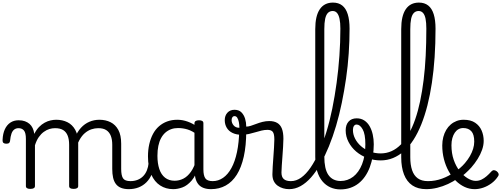

<svg xmlns="http://www.w3.org/2000/svg" viewBox="-75 -1444 3872 1483"><path d="M159 15Q142 15 133.5 9.5Q125 4 125 -7V-371Q125 -418 110 -436Q95 -454 68 -454Q49 -454 35 -443.5Q21 -433 13.5 -411.5Q6 -390 3 -358Q2 -346 -4.5 -340Q-11 -334 -27 -334Q-40 -334 -48 -340Q-56 -346 -55 -365Q-53 -412 -37.5 -445.5Q-22 -479 5 -497Q32 -515 69 -515Q97 -515 117.5 -507.5Q138 -500 153 -487Q168 -474 177 -455Q186 -436 189 -414L190 -410Q206 -442 226.5 -463Q247 -484 270 -496.5Q293 -509 316 -514Q339 -519 359 -519Q408 -519 446 -500Q484 -481 506.5 -440.5Q529 -400 529 -334V-7Q529 4 520 9.5Q511 15 494 15Q476 15 467.5 9.5Q459 4 459 -7V-326Q459 -367 448 -395.5Q437 -424 413.5 -439Q390 -454 350 -454Q328 -454 306.5 -447.5Q285 -441 263.5 -425.5Q242 -410 224.5 -385Q207 -360 195 -322V-7Q195 4 186 9.5Q177 15 159 15ZM920 17Q885 17 860 7Q835 -3 820 -23Q805 -43 798.5 -72Q792 -101 792 -139V-326Q792 -366 781 -394.5Q770 -423 746.5 -438.5Q723 -454 684 -454Q657 -454 630.5 -445Q604 -436 580 -415.5Q556 -395 537.5 -360.5Q519 -326 508 -276H482Q486 -335 504 -380.5Q522 -426 550.5 -457Q579 -488 615.5 -503.5Q652 -519 693 -519Q741 -519 779 -500Q817 -481 839 -440.5Q861 -400 861 -334V-139Q861 -88 875.5 -66.5Q890 -45 933 -45Q944 -45 949.5 -35.5Q955 -26 954 -14Q953 -2 945 7.5Q937 17 920 17Z M919 17Q907 17 901 7.5Q895 -2 896 -14Q897 -26 906 -35.5Q915 -45 932 -45Q963 -45 988 -55Q1013 -65 1031 -83.5Q1049 -102 1059.5 -128Q1070 -154 1073 -186Q1074 -199 1085 -203.5Q1096 -208 1106.5 -203.5Q1117 -199 1116 -186Q1113 -137 1097.5 -99.5Q1082 -62 1056 -36Q1030 -10 995.5 3.5Q961 17 919 17Z M1263 17Q1206 17 1162 -11.5Q1118 -40 1093 -96.5Q1068 -153 1068 -236Q1068 -287 1078 -330.5Q1088 -374 1106.5 -409Q1125 -444 1153 -468.5Q1181 -493 1216.5 -506Q1252 -519 1295 -519Q1335 -519 1375 -504.5Q1415 -490 1449 -465V-403Q1410 -433 1374 -444Q1338 -455 1300 -455Q1271 -455 1246.5 -446Q1222 -437 1202.5 -420Q1183 -403 1169 -377Q1155 -351 1148 -317Q1141 -283 1141 -240Q1141 -182 1155.5 -138.5Q1170 -95 1200 -71.5Q1230 -48 1274 -48Q1309 -48 1341 -64Q1373 -80 1399.5 -117Q1426 -154 1443 -215L1461 -163Q1439 -88 1405 -49Q1371 -10 1334 3.5Q1297 17 1263 17ZM1555 17Q1522 17 1497 7.5Q1472 -2 1456.5 -21.5Q1441 -41 1434 -69.5Q1427 -98 1427 -136V-491Q1427 -503 1435.5 -509Q1444 -515 1462 -515Q1479 -515 1487.5 -509.5Q1496 -504 1496 -492V-136Q1496 -88 1511 -66.5Q1526 -45 1568 -45Q1576 -45 1580.5 -35.5Q1585 -26 1584 -14Q1583 -2 1576 7.5Q1569 17 1555 17Z M1555 17Q1540 17 1534 7.5Q1528 -2 1530.5 -14Q1533 -26 1542.5 -35.5Q1552 -45 1568 -45Q1611 -45 1648 -70.5Q1685 -96 1712.5 -146Q1740 -196 1755.5 -269.5Q1771 -343 1773 -438Q1773 -447 1781 -451Q1789 -455 1800 -454.5Q1811 -454 1819 -449Q1827 -444 1827 -434Q1827 -319 1808 -234.5Q1789 -150 1754 -94.5Q1719 -39 1668.5 -11Q1618 17 1555 17Z M2158 17Q2134 17 2111.5 10.5Q2089 4 2070 -9.5Q2051 -23 2040 -44.5Q2029 -66 2029 -98Q2029 -124 2031.5 -158.5Q2034 -193 2036.5 -231Q2039 -269 2041.5 -304.5Q2044 -340 2044 -367Q2044 -410 2032 -425.5Q2020 -441 1991 -441Q1969 -441 1945.5 -435.5Q1922 -430 1898 -422.5Q1874 -415 1847 -409Q1820 -403 1791 -403Q1751 -403 1721.5 -417Q1692 -431 1676.5 -457Q1661 -483 1661 -516Q1661 -551 1681.5 -573.5Q1702 -596 1736 -596Q1770 -596 1789.5 -576.5Q1809 -557 1818 -527.5Q1827 -498 1827 -466Q1842 -466 1861.5 -472Q1881 -478 1904 -487Q1927 -496 1952.5 -502.5Q1978 -509 2005 -509Q2042 -509 2066.5 -494.5Q2091 -480 2102.5 -450Q2114 -420 2114 -372Q2114 -345 2111.5 -309Q2109 -273 2106.5 -235.5Q2104 -198 2101.5 -165.5Q2099 -133 2099 -112Q2099 -76 2117.5 -60.5Q2136 -45 2171 -45Q2183 -45 2189.5 -35.5Q2196 -26 2195 -14Q2194 -2 2185 7.5Q2176 17 2158 17ZM1774 -457Q1774 -480 1770 -500.5Q1766 -521 1758 -534Q1750 -547 1737 -547Q1726 -547 1720 -538.5Q1714 -530 1714 -516Q1714 -494 1729.5 -475.5Q1745 -457 1774 -457Z M2159 17Q2144 17 2138.5 7.5Q2133 -2 2135.5 -14Q2138 -26 2147.5 -35.5Q2157 -45 2172 -45Q2213 -45 2251 -72Q2289 -99 2324 -150Q2359 -201 2389.5 -270.5Q2420 -340 2446 -424.5Q2472 -509 2491.5 -605Q2511 -701 2525 -803.5Q2539 -906 2546.5 -1012Q2554 -1118 2554 -1223Q2554 -1239 2564.5 -1247Q2575 -1255 2589.5 -1255Q2604 -1255 2614.5 -1247Q2625 -1239 2625 -1223Q2625 -1129 2618.5 -1031.5Q2612 -934 2598 -838Q2584 -742 2565 -649.5Q2546 -557 2521 -472.5Q2496 -388 2465.5 -313.5Q2435 -239 2400.5 -178Q2366 -117 2327.5 -73.5Q2289 -30 2246.5 -6.5Q2204 17 2159 17Z M2554 19Q2512 19 2476.5 3Q2441 -13 2415 -44Q2389 -75 2374.5 -122.5Q2360 -170 2360 -232V-1219Q2360 -1321 2395 -1372.5Q2430 -1424 2497 -1424Q2540 -1424 2568.5 -1401.5Q2597 -1379 2611 -1334Q2625 -1289 2625 -1223Q2625 -1207 2614.5 -1199.5Q2604 -1192 2589.5 -1192Q2575 -1192 2564.5 -1199.5Q2554 -1207 2554 -1223Q2554 -1269 2547.5 -1299Q2541 -1329 2528 -1344Q2515 -1359 2495 -1359Q2472 -1359 2457.5 -1344Q2443 -1329 2436.5 -1298.5Q2430 -1268 2430 -1219V-234Q2430 -188 2437.5 -152.5Q2445 -117 2461 -93.5Q2477 -70 2501 -58Q2525 -46 2556 -46Q2583 -46 2607.5 -54.5Q2632 -63 2653 -79Q2674 -95 2691.5 -119.5Q2709 -144 2721.5 -175.5Q2734 -207 2740.5 -245.5Q2747 -284 2747 -329Q2747 -409 2726 -445.5Q2705 -482 2680 -482Q2666 -482 2660.5 -494Q2655 -506 2660 -518Q2665 -530 2680 -530Q2714 -530 2739 -513.5Q2764 -497 2780 -469Q2796 -441 2804 -405Q2812 -369 2812 -330Q2812 -281 2804 -236.5Q2796 -192 2781.5 -153Q2767 -114 2745 -82Q2723 -50 2694.5 -27.5Q2666 -5 2630.5 7Q2595 19 2554 19Z M2865 -205Q2811 -205 2762 -223.5Q2713 -242 2676 -273.5Q2639 -305 2617 -347.5Q2595 -390 2595 -437Q2595 -480 2617.5 -505Q2640 -530 2680 -530Q2692 -530 2697 -518Q2702 -506 2698 -494Q2694 -482 2679 -482Q2666 -482 2658.5 -470.5Q2651 -459 2651 -440Q2651 -406 2667.5 -373.5Q2684 -341 2713 -315.5Q2742 -290 2781 -274.5Q2820 -259 2865 -259Q2910 -259 2949 -276.5Q2988 -294 3021 -327.5Q3054 -361 3082 -410Q3110 -459 3132 -522.5Q3154 -586 3170 -662Q3186 -738 3197 -826Q3208 -914 3213 -1013.5Q3218 -1113 3218 -1222Q3218 -1238 3228.5 -1245.5Q3239 -1253 3253.5 -1253Q3268 -1253 3278.5 -1245.5Q3289 -1238 3289 -1222Q3289 -1107 3282 -1002.5Q3275 -898 3261 -804.5Q3247 -711 3226.5 -630.5Q3206 -550 3179 -483Q3152 -416 3119 -364.5Q3086 -313 3046 -277.5Q3006 -242 2961 -223.5Q2916 -205 2865 -205Z M3217 17Q3153 17 3110 -12Q3067 -41 3045.5 -96.5Q3024 -152 3024 -229V-1219Q3024 -1321 3059 -1372.5Q3094 -1424 3161 -1424Q3204 -1424 3232.5 -1401.5Q3261 -1379 3275 -1334Q3289 -1289 3289 -1223Q3289 -1207 3278.5 -1199.5Q3268 -1192 3253.5 -1192Q3239 -1192 3228.5 -1199.5Q3218 -1207 3218 -1223Q3218 -1269 3212 -1299Q3206 -1329 3192.5 -1344Q3179 -1359 3159 -1359Q3136 -1359 3121.5 -1344Q3107 -1329 3100.5 -1298.5Q3094 -1268 3094 -1219V-229Q3094 -171 3108 -129.5Q3122 -88 3152 -66.5Q3182 -45 3230 -45Q3242 -45 3248 -35.5Q3254 -26 3253 -14Q3252 -2 3243 7.5Q3234 17 3217 17Z M3218 17Q3203 17 3197 7.5Q3191 -2 3193.5 -14Q3196 -26 3205.5 -35.5Q3215 -45 3231 -45Q3287 -45 3340 -64.5Q3393 -84 3433 -114Q3444 -121 3452.5 -117Q3461 -113 3465.5 -103Q3470 -93 3469.5 -82Q3469 -71 3460 -66Q3427 -42 3386 -23Q3345 -4 3302 6.5Q3259 17 3218 17Z M3434 -112Q3457 -128 3478 -146Q3499 -164 3516 -184Q3539 -211 3555 -239Q3571 -267 3579.5 -295Q3588 -323 3588 -350Q3588 -406 3565.5 -430.5Q3543 -455 3503 -455Q3483 -455 3466.5 -446Q3450 -437 3438 -419.5Q3426 -402 3419 -377.5Q3412 -353 3412 -322Q3412 -260 3429.5 -209.5Q3447 -159 3475.5 -123Q3504 -87 3537 -67Q3570 -47 3599 -47Q3624 -47 3644.5 -57Q3665 -67 3683.5 -83Q3702 -99 3719 -118Q3730 -130 3740.5 -129.5Q3751 -129 3762 -121Q3773 -112 3776 -102Q3779 -92 3771 -81Q3751 -50 3721 -28Q3691 -6 3657.5 5.5Q3624 17 3591 17Q3551 17 3514 0Q3477 -17 3445.5 -48Q3414 -79 3390.5 -121.5Q3367 -164 3354 -214.5Q3341 -265 3341 -321Q3341 -355 3349 -385.5Q3357 -416 3371.5 -440.5Q3386 -465 3406.5 -482.5Q3427 -500 3452 -509.5Q3477 -519 3506 -519Q3561 -519 3595 -496Q3629 -473 3645 -436Q3661 -399 3661 -356Q3661 -322 3648.5 -286.5Q3636 -251 3614.5 -216.5Q3593 -182 3565 -150Q3543 -126 3518.5 -104Q3494 -82 3466 -63Z"/></svg>

Font: Playwrite BE WAL Light
Style: Regular
Weight: 300
Version: Version 1.002